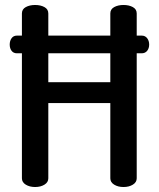

<svg xmlns="http://www.w3.org/2000/svg" viewBox="-20 -751 638 771"><path d="M423 -35V-337H174V-35Q174 -19 158.5 -9.5Q143 0 121 0Q99 0 83.5 -9.5Q68 -19 68 -35V-537H48Q34 -537 26.5 -547Q19 -557 19 -572Q19 -587 26.5 -597.5Q34 -608 48 -608H68V-697Q68 -714 83.5 -722.5Q99 -731 121 -731Q143 -731 158.5 -722.5Q174 -714 174 -697V-608H423V-697Q423 -714 438.5 -722.5Q454 -731 476 -731Q498 -731 513.5 -722.5Q529 -714 529 -697V-608H549Q563 -608 571 -597.5Q579 -587 579 -572Q579 -557 571 -547Q563 -537 549 -537H529V-35Q529 -19 513.5 -9.5Q498 0 476 0Q454 0 438.5 -9.5Q423 -19 423 -35ZM174 -421H423V-537H174Z"/></svg>

Font: AkaAcidDosis
Style: SemiBold
Weight: 600
Designer: Edgar Tolentino, Pablo Impallari, Igino Marini, Cyberella
Foundry: Edgar Tolentino, Pablo Impallari, Igino Marini, Cyberella
Version: Version 1.007